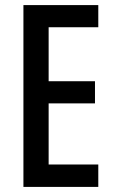

<svg xmlns="http://www.w3.org/2000/svg" viewBox="-20 -734 452 754"><path d="M366 0V-88H171V-328H353V-415H171V-627H366V-714H72V0Z"/></svg>

Font: Noto Sans Gurmukhi UI ExtraCondensed Medium
Style: Regular
Weight: 500
Width: 2
Designer: Jelle Bosma - Monotype Design Team
Foundry: Monotype Imaging Inc.
Version: Version 2.004